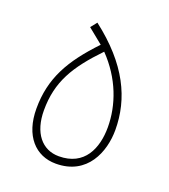

<svg xmlns="http://www.w3.org/2000/svg" viewBox="-91 -509 507 577"><g transform="rotate(20 162.5 -220.5)"><path d="M151 0C252 0 285 -87 285 -156C285 -256 241 -351 124 -441L108 -421L156 -382C79 -301 40 -233 40 -136C40 -49 86 0 151 0ZM152 -24C98 -24 63 -67 63 -139C63 -230 99 -289 173 -366C234 -303 261 -227 261 -156C261 -89 234 -24 152 -24Z"/></g></svg>

Font: Noto Sans Arabic UI XCn Th
Style: Regular
Weight: 100
Width: 2
Designer: Monotype Design Team, Nadine Chahine and Nizar Qandah
Foundry: Monotype Imaging Inc.
Version: Version 2.010